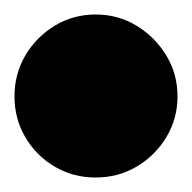

<svg xmlns="http://www.w3.org/2000/svg" viewBox="-82 -203 265 265"><path d="M-62 -70Q-62 -39 -47 -13.5Q-32 12 -6.5 27Q19 42 50 42Q81 42 106.5 27Q132 12 147.5 -13.5Q163 -39 163 -70Q163 -101 147.5 -126.5Q132 -152 106.5 -167.5Q81 -183 50 -183Q19 -183 -6.5 -167.5Q-32 -152 -47 -126.5Q-62 -101 -62 -70Z"/></svg>

Font: Linefont Black
Style: Regular
Weight: 900
Monospace: yes
Version: Version 3.002;gftools[0.9.33]